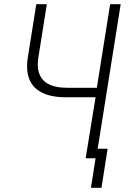

<svg xmlns="http://www.w3.org/2000/svg" viewBox="-20 -750 640 910"><path d="M386 0 433 -289H292Q189 -289 143 -337Q97 -385 112 -479L152 -730H202L162 -479Q139 -334 299 -334H439L502 -730H552L443 -45H490L461 140H411L433 0Z"/></svg>

Font: JetBrains Mono Thin
Style: Italic
Weight: 100
Italic angle: -9°
Monospace: yes
Designer: Philipp Nurullin, Konstantin Bulenkov
Foundry: JetBrains
Version: Version 2.305; ttfautohint (v1.8.4.7-5d5b)